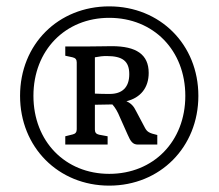

<svg xmlns="http://www.w3.org/2000/svg" viewBox="-20 -698 687 603"><path d="M85 -397C85 -540 185 -642 323 -642C462 -642 562 -540 562 -397C562 -254 462 -152 323 -152C185 -152 85 -254 85 -397ZM43 -397C43 -236 163 -115 323 -115C483 -115 603 -236 603 -397C603 -558 483 -678 323 -678C163 -678 43 -559 43 -397ZM325 -403C310 -403 295 -403 278 -404V-518C293 -521 303 -522 315 -522C365 -522 386 -506 386 -465C386 -423 363 -403 325 -403ZM318 -270 291 -275C282 -277 278 -282 278 -291V-369L333 -370C342 -360 350 -346 356 -331L381 -275C390 -254 397 -244 413 -244H474V-274C448 -280 442 -284 435 -297L408 -348C400 -365 391 -374 377 -380C422 -391 447 -423 447 -469C447 -527 408 -553 331 -553C311 -553 280 -552 248 -552H185V-523L208 -518C217 -516 221 -511 221 -502V-292C221 -283 217 -278 209 -276L185 -270V-244H318Z"/></svg>

Font: Yrsa
Style: Regular
Weight: 400
Designer: Anna Giedrys (Yrsa+Rasa design), David Brezina (Yrsa art-direction, Rasa art-direction, design)
Foundry: Rosetta Type Foundry
Version: Version 1.001;PS 1.1;hotconv 1.0.88;makeotf.lib2.5.647800